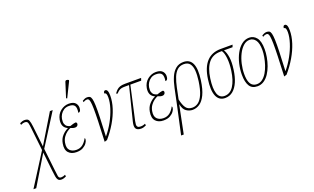

<svg xmlns="http://www.w3.org/2000/svg" viewBox="-152 -1378 3595 2198"><g transform="rotate(-20 1645.5 -279.5)"><path d="M-49 240 197 -148 166 -427Q162 -467 155.5 -490.5Q149 -514 118 -514Q107 -514 97 -511.5Q87 -509 70 -501L66 -522Q80 -529 94 -534Q108 -539 125 -539Q166 -539 176.5 -513Q187 -487 193 -434L221 -184L434 -536H468L225 -152L254 108Q260 166 265 193.5Q270 221 296 221Q310 221 321.5 218Q333 215 347 208L351 229Q341 235 324 240.5Q307 246 293 246Q264 246 251.5 230Q239 214 235 185.5Q231 157 226 118L200 -116L-15 240Z M561 10Q499 10 465.5 -27Q432 -64 445 -137Q454 -192 488 -228.5Q522 -265 559 -281L560 -284Q490 -314 505 -404Q517 -469 563.5 -505.5Q610 -542 665 -542Q724 -542 748 -511Q772 -480 764 -438Q759 -406 733 -406Q743 -463 726.5 -490Q710 -517 658 -517Q621 -517 595 -500Q569 -483 553.5 -457.5Q538 -432 533 -404Q527 -366 535.5 -343Q544 -320 561 -309.5Q578 -299 595 -295Q612 -302 634 -307.5Q656 -313 670 -313Q674 -309 677.5 -303.5Q681 -298 679 -288Q678 -278 668.5 -269Q659 -260 643 -260Q630 -260 617.5 -263.5Q605 -267 589 -274Q569 -267 544.5 -249Q520 -231 500 -203Q480 -175 473 -136Q462 -74 490.5 -44.5Q519 -15 570 -15Q614 -15 645.5 -39Q677 -63 702 -110Q705 -107 706.5 -101Q708 -95 705 -83Q703 -70 688 -48Q673 -26 642 -8Q611 10 561 10ZM670 -605 658 -611 714 -787Q719 -805 733.5 -805Q748 -805 760 -796L758 -784Z M828 -518Q840 -526 855.5 -532.5Q871 -539 887 -539Q907 -539 919.5 -531.5Q932 -524 939 -498.5Q946 -473 948 -420Q950 -367 947 -276Q944 -185 937 -45H939Q990 -106 1030 -179Q1070 -252 1093 -324.5Q1116 -397 1116 -454Q1116 -483 1110 -497.5Q1104 -512 1088 -512Q1088 -526 1093.5 -535Q1099 -544 1110 -544Q1127 -544 1135.5 -525Q1144 -506 1144 -465Q1144 -394 1118.5 -314.5Q1093 -235 1046 -155Q999 -75 935 -1L903 9Q910 -140 913 -237Q916 -334 915 -390.5Q914 -447 909 -474Q904 -501 896.5 -508.5Q889 -516 878 -516Q872 -516 860.5 -513.5Q849 -511 832 -500Z M1349 10Q1303 10 1286.5 -14.5Q1270 -39 1285 -99L1387 -506H1337Q1309 -506 1291.5 -501.5Q1274 -497 1260.5 -487Q1247 -477 1231 -459L1214 -465Q1230 -487 1245.5 -502.5Q1261 -518 1285 -527Q1309 -536 1349 -536H1545L1535 -506H1403L1312 -96Q1307 -72 1306 -54Q1305 -36 1315.5 -25.5Q1326 -15 1354 -15Q1363 -15 1376.5 -17.5Q1390 -20 1407 -28L1411 -7Q1398 0 1381.5 5Q1365 10 1349 10Z M1622 10Q1560 10 1526.5 -27Q1493 -64 1506 -137Q1515 -192 1549 -228.5Q1583 -265 1620 -281L1621 -284Q1551 -314 1566 -404Q1578 -469 1624.5 -505.5Q1671 -542 1726 -542Q1785 -542 1809 -511Q1833 -480 1825 -438Q1820 -406 1794 -406Q1804 -463 1787.5 -490Q1771 -517 1719 -517Q1682 -517 1656 -500Q1630 -483 1614.5 -457.5Q1599 -432 1594 -404Q1588 -366 1596.5 -343Q1605 -320 1622 -309.5Q1639 -299 1656 -295Q1673 -302 1695 -307.5Q1717 -313 1731 -313Q1735 -309 1738.5 -303.5Q1742 -298 1740 -288Q1739 -278 1729.5 -269Q1720 -260 1704 -260Q1691 -260 1678.5 -263.5Q1666 -267 1650 -274Q1630 -267 1605.5 -249Q1581 -231 1561 -203Q1541 -175 1534 -136Q1523 -74 1551.5 -44.5Q1580 -15 1631 -15Q1675 -15 1706.5 -39Q1738 -63 1763 -110Q1766 -107 1767.5 -101Q1769 -95 1766 -83Q1764 -70 1749 -48Q1734 -26 1703 -8Q1672 10 1622 10Z M1865 -295Q1880 -368 1904 -423.5Q1928 -479 1966.5 -510.5Q2005 -542 2061 -542Q2216 -542 2179 -278Q2164 -170 2133.5 -107Q2103 -44 2062.5 -17Q2022 10 1976 10Q1937 10 1901 -14Q1865 -38 1853 -101H1851L1782 240H1750L1825 -104ZM1982 -15Q2021 -15 2054 -39Q2087 -63 2112 -120Q2137 -177 2151 -276Q2161 -348 2157 -402Q2153 -456 2129.5 -486.5Q2106 -517 2057 -517Q2009 -517 1977.5 -489Q1946 -461 1926 -410.5Q1906 -360 1892 -293L1864 -157Q1879 -86 1904.5 -50.5Q1930 -15 1982 -15Z M2372 10Q2298 10 2269 -59.5Q2240 -129 2259 -260Q2297 -536 2515 -536H2659L2649 -508H2544Q2567 -473 2576 -412Q2585 -351 2572 -260Q2561 -179 2535 -118.5Q2509 -58 2468.5 -24Q2428 10 2372 10ZM2374 -15Q2442 -15 2484.5 -80.5Q2527 -146 2543 -259Q2555 -342 2548 -409Q2541 -476 2519 -508H2501Q2408 -508 2356 -445Q2304 -382 2287 -260Q2270 -140 2291.5 -77.5Q2313 -15 2374 -15Z M2766 10Q2699 10 2670 -38.5Q2641 -87 2641 -174Q2641 -241 2656.5 -307Q2672 -373 2701 -427Q2730 -481 2771.5 -513.5Q2813 -546 2864 -546Q2917 -546 2952 -502.5Q2987 -459 2987 -361Q2987 -316 2978 -265Q2969 -214 2951.5 -165.5Q2934 -117 2907.5 -77Q2881 -37 2845.5 -13.5Q2810 10 2766 10ZM2768 -15Q2806 -15 2836.5 -38.5Q2867 -62 2890 -101Q2913 -140 2928 -186Q2943 -232 2951 -277.5Q2959 -323 2959 -360Q2959 -446 2931 -483.5Q2903 -521 2860 -521Q2818 -521 2783 -489.5Q2748 -458 2722.5 -407Q2697 -356 2683 -295Q2669 -234 2669 -174Q2669 -113 2682 -78Q2695 -43 2717.5 -29Q2740 -15 2768 -15Z M3015 -518Q3027 -526 3042.5 -532.5Q3058 -539 3074 -539Q3094 -539 3106.5 -531.5Q3119 -524 3126 -498.5Q3133 -473 3135 -420Q3137 -367 3134 -276Q3131 -185 3124 -45H3126Q3177 -106 3217 -179Q3257 -252 3280 -324.5Q3303 -397 3303 -454Q3303 -483 3297 -497.5Q3291 -512 3275 -512Q3275 -526 3280.5 -535Q3286 -544 3297 -544Q3314 -544 3322.5 -525Q3331 -506 3331 -465Q3331 -394 3305.5 -314.5Q3280 -235 3233 -155Q3186 -75 3122 -1L3090 9Q3097 -140 3100 -237Q3103 -334 3102 -390.5Q3101 -447 3096 -474Q3091 -501 3083.5 -508.5Q3076 -516 3065 -516Q3059 -516 3047.5 -513.5Q3036 -511 3019 -500Z"/></g></svg>

Font: Noto Serif ExtraCondensed Thin
Style: Italic
Weight: 100
Width: 2
Italic angle: -12°
Designer: Monotype Design Team
Foundry: Monotype Imaging Inc.
Version: Version 2.013